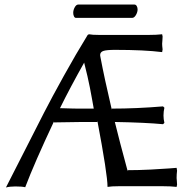

<svg xmlns="http://www.w3.org/2000/svg" viewBox="-20 -804 842 836"><path d="M338.9 -272.9 214.8 -271V-274.9Q130.4 -95.7 89.8 11.2Q75.7 7.8 46.9 7.8Q23.9 7.8 5.9 12.2Q33.2 -40.5 85.4 -143.8Q137.7 -247.1 171.4 -312.7Q205.1 -378.4 257.6 -473.1Q310.1 -567.9 361.8 -651.9L367.2 -654.8Q380.9 -651.9 413.1 -651.9H626Q662.1 -651.9 686 -654.8L688 -645Q688 -637.2 687 -626.7Q686 -616.2 686 -613.8Q686 -604.5 688 -588.9L686 -577.1Q608.4 -586.9 481 -586.9Q444.8 -586.9 430.4 -582.3Q416 -577.6 416 -564Q416 -560.1 417 -557.1Q434.6 -463.4 466.8 -326.2V-331.1Q573.7 -331.1 689.9 -340.8L695.8 -335Q691.9 -318.8 691.9 -300.8Q691.9 -285.2 695.8 -269L689.9 -263.2Q612.8 -270.5 480 -272.9Q499 -194.8 536.1 -58.1V-63Q583 -63 636.2 -65.7Q689.5 -68.4 719.2 -70.8L749 -73.2L751 -61Q749 -45.4 749 -28.8Q749 -24.9 750 -16.4Q751 -7.8 751 0L749 9.8Q724.6 6.8 689 6.8H498Q465.3 6.8 448.2 9.8Q448.2 -44.4 403.8 -278.8V-272.9ZM241.2 -333Q315.9 -330.6 328.1 -331.1H388.2Q385.7 -344.7 380.4 -374.5Q375 -404.3 371.3 -423.1Q367.7 -441.9 360.8 -472.2Q354 -502.4 346.2 -532.2V-530.8Q285.2 -422.4 241.2 -333ZM390.1 -331.1V-323.2Q389.6 -324.2 389.2 -326.9Q388.7 -329.6 388.2 -331.1ZM555.2 -726.1H311Q305.2 -726.1 302 -732.9Q298.8 -739.7 298.8 -748Q298.8 -760.3 305.4 -772.2Q312 -784.2 320.8 -784.2H564.9Q571.8 -784.2 575.4 -777.6Q579.1 -771 579.1 -763.2Q579.1 -751 571.8 -738.5Q564.5 -726.1 555.2 -726.1Z"/></svg>

Font: Linear Smooth Low Contrast
Style: Regular
Weight: 500
Designer: Philipp H. Poll, Flanker
Foundry: Philipp H. Poll, reworked by Flanker
Version: Version 1.010 | FøM Fix